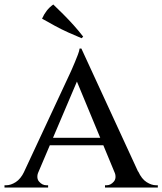

<svg xmlns="http://www.w3.org/2000/svg" viewBox="-32 -834 722 854"><path d="M330 -618 612 -6H503L299 -498ZM139 -71Q128 -42 142 -26Q156 -10 174 -10H182V0H-12V-10Q-12 -10 -8 -10Q-4 -10 -4 -10Q16 -10 38 -24Q60 -38 76 -71ZM330 -618 336 -532 111 -3H44L280 -509Q281 -511 287 -524.5Q293 -538 300.5 -556Q308 -574 314.5 -591Q321 -608 322 -618ZM438 -221V-188H176V-221ZM477 -71H583Q598 -38 620 -24Q642 -10 662 -10Q662 -10 666 -10Q670 -10 670 -10V0H435V-10H443Q460 -10 474 -26Q488 -42 477 -71ZM338 -671 331 -664Q302 -676 272 -689.5Q242 -703 212.5 -719Q183 -735 155 -751Q164 -771 176 -786.5Q188 -802 205 -814Q226 -794 249.5 -770.5Q273 -747 295.5 -722Q318 -697 338 -671Z"/></svg>

Font: Cinzel Medium
Style: Regular
Weight: 500
Designer: Natanael Gama
Version: Version 2.000